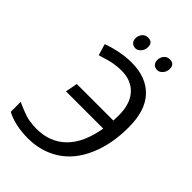

<svg xmlns="http://www.w3.org/2000/svg" viewBox="-262 -996 1109 1109"><g transform="rotate(45 292.5 -441.5)"><path d="M8.8 -28.8V-109.9Q83.5 -76.2 118.7 -69.8Q153.8 -64 183.1 -64Q293.9 -64.5 363.3 -133.8Q432.6 -203.1 455.1 -337.9H150.9L165 -412.1H463.9L464.8 -457Q464.8 -547.9 419.9 -598.6Q375 -649.4 293.9 -649.9Q263.2 -649.9 231.4 -644.5Q199.7 -639.2 137.2 -619.1L116.2 -689Q213.4 -724.1 301.8 -724.1Q421.9 -724.1 488.3 -653.8Q554.7 -583.5 554.2 -447.3Q554.7 -311 508.8 -204.6Q462.9 -97.7 378.9 -43.9Q294.9 9.8 188 9.8Q81.1 9.8 8.8 -28.8ZM445.8 -893.1Q483.4 -893.1 483.4 -854Q483.4 -830.1 468.8 -813.5Q454.1 -796.9 436.5 -796.9Q418.9 -796.9 407.2 -807.6Q395.5 -818.4 395.5 -839.4Q395.5 -860.4 409.2 -877Q422.9 -893.6 445.8 -893.1ZM267.6 -893.1Q305.7 -893.1 305.7 -854Q305.7 -830.1 291 -813.5Q276.4 -796.9 258.8 -796.9Q241.2 -796.9 229.5 -807.6Q217.8 -818.4 217.8 -839.4Q217.8 -860.4 231.4 -877Q245.1 -893.6 267.6 -893.1Z"/></g></svg>

Font: OpenSans-Italic
Style: Italic
Weight: 400
Italic angle: -12°
Foundry: Ascender Corporation
Version: Version 1.10